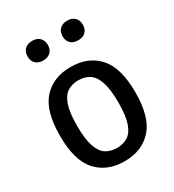

<svg xmlns="http://www.w3.org/2000/svg" viewBox="-187 -876 901 993"><g transform="rotate(-30 264.0 -379.5)"><path d="M264 10Q160.5 10 99.8 -56.5Q39 -123 39 -271Q39 -419 99.2 -485.8Q159.5 -552.5 264 -552.5Q368.5 -552.5 429 -485.5Q489.5 -418.5 489.5 -271.5Q489.5 -124 428.8 -57Q368 10 264 10ZM264 -69.5Q302 -69.5 329.8 -87.2Q357.5 -105 372.2 -148.5Q387 -192 387 -269.5Q387 -349 372 -393.2Q357 -437.5 329.5 -455.2Q302 -473 264 -473Q226.5 -473 199 -455.5Q171.5 -438 156.5 -394.2Q141.5 -350.5 141.5 -272.5Q141.5 -193.5 156.2 -149.2Q171 -105 198.5 -87.2Q226 -69.5 264 -69.5ZM368.5 -652Q340.5 -652 324.2 -667.5Q308 -683 308 -710Q308 -737.5 324.2 -753.2Q340.5 -769 368.5 -769Q396.5 -769 412.8 -753.2Q429 -737.5 429 -710Q429 -683 412.8 -667.5Q396.5 -652 368.5 -652ZM159.5 -652Q131.5 -652 115.2 -667.5Q99 -683 99 -710Q99 -737.5 115.2 -753.2Q131.5 -769 159.5 -769Q187.5 -769 203.8 -753.2Q220 -737.5 220 -710Q220 -683 203.8 -667.5Q187.5 -652 159.5 -652Z"/></g></svg>

Font: Encode Sans SemiCondensed SemiCondensed Medium
Style: Regular
Weight: 500
Width: 4
Designer: Multiple Designers
Foundry: Impallari Type
Version: Version 3.000; ttfautohint (v1.8.3) -l 8 -r 50 -G 200 -x 14 